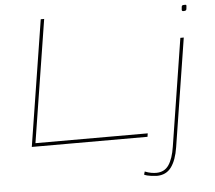

<svg xmlns="http://www.w3.org/2000/svg" viewBox="-60 -776 1188 1063"><g transform="rotate(-5 534.0 -245.0)"><path d="M93 0 204 -700H223L115 -19H739L736 0ZM1003 -710Q1011 -710 1012.5 -709Q1014 -708 1014 -703Q1013 -683 1009.5 -679.5Q1006 -676 995 -676Q986 -676 986 -684Q987 -704 990 -707Q993 -710 1003 -710ZM984 -530 889 71Q878 142 849.5 181Q821 220 768 220Q760 220 736.5 217Q713 214 699 207L704 190Q724 198 740 200.5Q756 203 767 203Q813 203 837 167.5Q861 132 871 66L965 -530Z"/></g></svg>

Font: Georama ExtraExtended Thin
Style: Italic
Weight: 100
Width: 8
Italic angle: -9°
Designer: Jean-Baptiste Levee
Foundry: Production Type
Version: Version 1.000